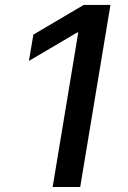

<svg xmlns="http://www.w3.org/2000/svg" viewBox="-20 -747 513 767"><path d="M421.2 -727.3H314.3L113.3 -608.7L95.5 -503.6L288.4 -617.2H292.6L190.3 0H300.4Z"/></svg>

Font: Magic Ui Pro Medium
Style: Italic
Weight: 500
Italic angle: -9.39999°
Designer: Stefan Endress, Andreas Faust
Version: Version 1.000;FEAKit 1.0